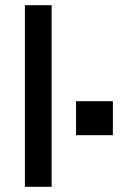

<svg xmlns="http://www.w3.org/2000/svg" viewBox="-20 -720 471 740"><path d="M76 0H179V-700H76ZM273 -199H415V-330H273Z"/></svg>

Font: Meta Space Medium
Style: Regular
Weight: 500
Designer: Meta Pool / Florian Karsten
Foundry: Meta Pool / Florian Karsten
Version: Version 2.000;Glyphs 3.1.1 (3137)